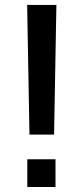

<svg xmlns="http://www.w3.org/2000/svg" viewBox="-20 -747 334 767"><path d="M205.3 -727.3H88.4L97.7 -209.2H196ZM89.1 -110.8V0H201.7V-110.8Z"/></svg>

Font: RA Harald Medium
Style: Regular
Weight: 500
Designer: Rasmus Andersson
Foundry: rsms
Version: Version 3.000;hotconv 1.0.109;makeotfexe 2.5.65596